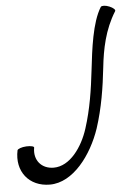

<svg xmlns="http://www.w3.org/2000/svg" viewBox="-115 -592 611 871"><g transform="rotate(-5 190.5 -156.5)"><path d="M377 -546C335 -479 321 -358 310 -263C300 -176 287 -89 259 -2C233 80 175 162 101 162C45 162 10 120 20 64C22 58 6 54 -15 55C-36 56 -54 63 -56 69C-76 164 -18 237 77 237C183 237 270 120 310 2C340 -90 354 -181 364 -271C373 -354 390 -441 440 -521C444 -527 433 -537 416 -544C399 -551 382 -552 377 -546Z"/></g></svg>

Font: Nupuram Light Oblique
Style: Regular
Weight: 300
Designer: Santhosh Thottingal (santhosh.thottingal@gmail.com)
Foundry: SMC
Version: Version 1.000